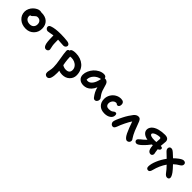

<svg xmlns="http://www.w3.org/2000/svg" viewBox="338 -2093 3950 3950"><g transform="rotate(45 2312.5 -118.5)"><path d="M311 -73.2Q195.8 -73.2 120.8 -139.6Q45.9 -206.1 45.9 -308.1Q45.9 -354 67.1 -398.9Q88.4 -443.8 120.4 -475.3Q152.3 -506.8 190.4 -526.4Q228.5 -545.9 262.2 -545.9Q283.7 -545.9 295.9 -539.1Q300.8 -540 311 -540Q424.3 -540 488 -479.5Q551.8 -418.9 551.8 -314Q551.8 -210.9 482.9 -142.1Q414.1 -73.2 311 -73.2ZM175.8 -307.1Q175.8 -256.8 211.4 -226.8Q247.1 -196.8 307.1 -196.8Q358.4 -196.8 390.1 -228.3Q421.9 -259.8 421.9 -311Q421.9 -360.4 394.8 -389.2Q367.7 -418 321.8 -418Q298.3 -418 282.7 -408.2Q267.1 -398.4 245.1 -376Q242.2 -373 235.4 -366.5Q228.5 -359.9 226.3 -357.7Q224.1 -355.5 219 -350.8Q213.9 -346.2 211.4 -345Q209 -343.8 204.8 -341.1Q200.7 -338.4 197.5 -337.6Q194.3 -336.9 190.2 -336.4Q186 -335.9 181.2 -335.9Q175.8 -319.8 175.8 -307.1Z M904.3 -66.9Q862.8 -66.9 839.4 -120.1Q813.5 -178.2 813.5 -344.2Q813.5 -369.6 812.5 -380.9Q777.8 -377 733.4 -366.9Q689 -356.9 670.4 -356.9Q641.6 -356.9 621.1 -376.5Q600.6 -396 600.6 -422.9Q600.6 -458.5 645.5 -475.1Q735.8 -508.8 899.4 -508.8Q1002.9 -508.8 1096.2 -497.1Q1130.9 -492.7 1152.1 -476.8Q1173.3 -460.9 1173.3 -438Q1173.3 -413.6 1153.8 -394.8Q1134.3 -376 1104.5 -376Q1086.4 -376 1028.6 -380.4Q970.7 -384.8 941.4 -386.2Q943.4 -328.6 943.4 -300.8Q943.4 -254.9 949.5 -218.3Q955.6 -181.6 961.9 -158.9Q968.3 -136.2 968.3 -125Q968.3 -99.6 949.7 -83.3Q931.2 -66.9 904.3 -66.9Z M1509.3 65.9Q1456.1 65.9 1411.1 47.9Q1414.1 76.2 1414.1 106.9Q1414.1 153.8 1410.2 189.7Q1406.2 225.6 1396.7 256.8Q1387.2 288.1 1368.9 304.9Q1350.6 321.8 1324.2 321.8Q1295.9 321.8 1275.9 302.2Q1255.9 282.7 1255.9 245.1Q1255.9 224.6 1266.4 177.7Q1276.9 130.9 1276.9 80.1Q1276.9 1 1252 -137.5Q1227.1 -275.9 1224.1 -342.8Q1223.1 -365.7 1235.1 -379.9Q1247.1 -394 1267.1 -394Q1273.4 -424.3 1305.7 -437.3Q1337.9 -450.2 1399.9 -450.2Q1468.8 -450.2 1529.1 -429Q1589.4 -407.7 1634.5 -368.4Q1679.7 -329.1 1705.8 -269.5Q1731.9 -210 1731.9 -137.2Q1731.9 -52.7 1670.2 6.6Q1608.4 65.9 1509.3 65.9ZM1364.3 -306.2Q1364.3 -270 1368.7 -228.3Q1373 -186.5 1376.7 -162.8Q1380.4 -139.2 1389.2 -91.8Q1405.8 -82 1414.6 -77.4Q1423.3 -72.8 1444.6 -66.9Q1465.8 -61 1489.3 -61Q1596.2 -61 1596.2 -155.8Q1596.2 -204.1 1567.4 -242.2Q1538.6 -280.3 1494.1 -299.6Q1449.7 -318.8 1399.9 -318.8Q1387.7 -318.8 1363.3 -314.9Q1363.3 -313.5 1363.8 -310.5Q1364.3 -307.6 1364.3 -306.2Z M1974.1 -87.9Q1900.4 -87.9 1855.2 -128.2Q1810.1 -168.5 1810.1 -235.8Q1810.1 -291 1835.2 -348.4Q1860.4 -405.8 1901.1 -450.9Q1941.9 -496.1 1997.8 -525.1Q2053.7 -554.2 2110.8 -554.2Q2173.8 -554.2 2185.1 -502Q2192.9 -503.9 2196.8 -503.9Q2229.5 -503.9 2253.9 -483.9Q2278.3 -463.9 2287.1 -433.1Q2316.4 -326.2 2330.6 -289.6Q2358.4 -217.8 2409.2 -155.8Q2419.9 -142.6 2420.4 -122.3Q2420.9 -102.1 2413.6 -83.7Q2406.2 -65.4 2389.9 -52.2Q2373.5 -39.1 2353 -39.1Q2326.2 -39.1 2309.1 -62Q2271 -111.3 2247.3 -156Q2223.6 -200.7 2207 -266.1Q2181.2 -203.1 2141.6 -161.9Q2102.1 -120.6 2060.8 -104.2Q2019.5 -87.9 1974.1 -87.9ZM1939 -226.1V-219.2Q1954.6 -213.9 1977.1 -213.9Q2031.2 -213.9 2075.7 -272.7Q2120.1 -331.5 2139.2 -439Q2048.8 -420.9 1993.9 -360.4Q1939 -299.8 1939 -226.1Z M2689 15.1Q2587.4 15.1 2530 -42.2Q2472.7 -99.6 2472.7 -193.8Q2472.7 -262.2 2506.3 -320.1Q2540 -377.9 2596.4 -411.4Q2652.8 -444.8 2717.8 -444.8Q2811.5 -444.8 2811.5 -363.8Q2811.5 -331.5 2797.9 -311.8Q2784.2 -292 2758.8 -292Q2746.1 -292 2734.1 -303Q2722.2 -314 2707.5 -314Q2663.1 -314 2632.3 -277.8Q2601.6 -241.7 2601.6 -194.8Q2601.6 -155.8 2624 -134.3Q2646.5 -112.8 2689 -112.8Q2718.3 -112.8 2740.2 -118.2Q2762.2 -123.5 2774.4 -131.6Q2786.6 -139.6 2796.1 -147.5Q2805.7 -155.3 2815.9 -160.6Q2826.2 -166 2837.9 -166Q2856.9 -166 2866 -154.3Q2875 -142.6 2875 -116.2Q2875 -57.6 2822 -21.2Q2769 15.1 2689 15.1Z M3001.5 85Q2972.7 85 2952.4 62.7Q2932.1 40.5 2932.1 11.2Q2932.1 -36.6 3014.2 -196.8Q3039.6 -247.6 3072.3 -298.8Q3105 -350.1 3132.3 -383.8Q3176.8 -439 3233.4 -439Q3261.7 -439 3278.6 -423.8Q3295.4 -408.7 3311 -373Q3322.8 -346.7 3347.7 -277.8Q3372.6 -209 3386.2 -176.8Q3425.3 -85.4 3460.4 -35.2Q3473.6 -18.1 3478.5 -7.8Q3483.4 2.4 3483.4 17.1Q3483.4 45.4 3463.4 65.2Q3443.4 85 3416.5 85Q3362.8 85 3309.1 -24.9Q3290 -63.5 3259.8 -140.4Q3229.5 -217.3 3210.4 -275.9Q3173.3 -220.2 3131.8 -136Q3090.3 -51.8 3064.5 22Q3052.2 53.2 3037.6 69.1Q3022.9 85 3001.5 85Z M3593.3 -13.2Q3569.8 -13.2 3554 -27.6Q3538.1 -42 3538.1 -64Q3538.1 -80.6 3549.8 -95.9Q3561.5 -111.3 3586.9 -131.8Q3648.9 -177.2 3697.3 -231Q3625.5 -241.7 3582.3 -278.8Q3539.1 -315.9 3539.1 -370.1Q3539.1 -393.6 3548.6 -417Q3558.1 -440.4 3578.1 -463.6Q3598.1 -486.8 3633.8 -506.8Q3669.4 -526.9 3716.3 -539.1Q3793 -559.1 3881.3 -559.1Q3993.2 -559.1 3993.2 -467.8Q3993.2 -448.2 3987.5 -401.9Q3981.9 -355.5 3981 -334Q4007.3 -334 4021.2 -326.7Q4035.2 -319.3 4035.2 -298.8Q4035.2 -261.7 3985.4 -242.2Q3988.8 -196.8 3994.1 -174.8Q3995.6 -165 3999.8 -146Q4003.9 -127 4003.9 -122.1Q4003.9 -97.7 3989.3 -80.8Q3974.6 -64 3953.1 -64Q3894.5 -64 3872.1 -131.8Q3860.4 -166.5 3856.9 -227.1H3832Q3771.5 -143.6 3701.4 -78.4Q3631.3 -13.2 3593.3 -13.2ZM3670.9 -375Q3670.9 -351.1 3705.1 -337.6Q3739.3 -324.2 3806.2 -324.2Q3821.3 -324.2 3861.3 -326.2Q3867.2 -398.4 3867.2 -418Q3867.2 -436.5 3860.1 -443.8Q3853 -451.2 3835.9 -451.2Q3805.7 -451.2 3759.3 -439Q3722.2 -429.2 3696.5 -411.6Q3670.9 -394 3670.9 -375Z M4152.8 207Q4128.9 207 4113.5 192.4Q4098.1 177.7 4098.1 144Q4098.1 70.3 4140.9 -33.2Q4183.6 -136.7 4254.9 -232.9Q4234.9 -252.9 4200.7 -285.2L4166 -317.9Q4139.6 -341.8 4127.9 -359.4Q4116.2 -377 4116.2 -400.9Q4116.2 -421.4 4129.6 -438.2Q4143.1 -455.1 4167 -455.1Q4189.5 -455.1 4205.8 -447.3Q4222.2 -439.5 4252 -414.1Q4289.6 -382.3 4339.8 -333Q4384.3 -377.4 4427.2 -409.2Q4492.2 -458 4527.8 -458Q4557.6 -458 4574.2 -443.8Q4590.8 -429.7 4590.8 -403.8Q4590.8 -363.3 4545.9 -335Q4480.5 -297.9 4425.8 -246.1Q4504.9 -163.6 4539.1 -116.2Q4585.9 -49.8 4585.9 -12.2Q4585.9 10.3 4571.3 23.2Q4556.6 36.1 4531.2 36.1Q4489.7 36.1 4448.2 -22Q4413.1 -72.8 4339.8 -147.9Q4254.9 -28.8 4212.9 137.2Q4196.3 207 4152.8 207Z"/></g></svg>

Font: Shantell Sans Irregular Bouncy
Style: Regular
Weight: 600
Designer: Stephen Nixon, Anya Danilova, Shantell Martin
Foundry: Arrow Type
Version: Version 1.006;[9816181b4]